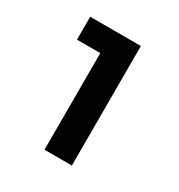

<svg xmlns="http://www.w3.org/2000/svg" viewBox="-98 -763 457 490"><g transform="rotate(30 130.5 -518.0)"><path d="M99.5 -341.8V-694H180.2V-341.8ZM30.8 -626.5V-694H175.2V-626.5Z"/></g></svg>

Font: Outfit Thin
Style: Regular
Weight: 100
Designer: Rodrigo Fuenzalida
Foundry: fragTYPE
Version: Version 1.100;gftools[0.9.27]